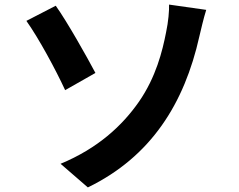

<svg xmlns="http://www.w3.org/2000/svg" viewBox="-20 -773 1040 837"><path d="M244 -59 363 44C639 -90 784 -323 849 -614C856 -643 867 -692 879 -730L717 -753C718 -728 714 -678 704 -632C688 -550 660 -437 586 -330C513 -225 406 -126 244 -59ZM95 -682C149 -606 223 -469 264 -380L396 -455C359 -525 273 -678 223 -748Z"/></svg>

Font: Noto Sans KR Bold
Style: Regular
Weight: 700
Designer: Ryoko NISHIZUKA  (kana & ideographs); Paul D. Hunt (Latin, Greek & Cyrillic); Wenlong ZHANG  (bopomofo); Sandoll Communi
Foundry: Adobe Systems Incorporated
Version: Version 1.004;PS 1.004;hotconv 1.0.82;makeotf.lib2.5.63406